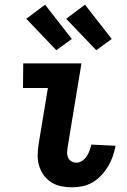

<svg xmlns="http://www.w3.org/2000/svg" viewBox="-20 -790 540 818"><path d="M288 8Q264 8 241 3.5Q218 -1 199 -13Q180 -25 166.5 -43.5Q153 -62 146.5 -84Q140 -106 140.5 -130.5Q141 -155 145 -179L184 -415H78L79 -520H327L268 -162Q266 -150 266 -138.5Q266 -127 270.5 -117.5Q275 -108 284.5 -102.5Q294 -97 306 -97Q319 -97 330.5 -105Q342 -113 349.5 -124.5Q357 -136 361.5 -148.5Q366 -161 369 -174L472 -169V-168Q468 -146 460.5 -124Q453 -102 441 -82Q429 -62 412.5 -44Q396 -26 376 -14Q356 -2 333 3Q310 8 288 8ZM390 -576 262 -710 342 -770 456 -624ZM220 -576 92 -710 172 -770 286 -624Z"/></svg>

Font: Iosevka Term Curly Extrabold
Style: Italic
Weight: 800
Italic angle: -9°
Designer: Belleve Invis
Foundry: Belleve Invis
Version: Version 32.3.0